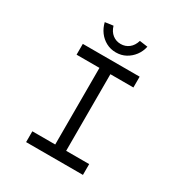

<svg xmlns="http://www.w3.org/2000/svg" viewBox="-202 -1038 1120 1185"><g transform="rotate(30 357.5 -446.0)"><path d="M155 0V-77H318V-623H155V-700H560V-623H396V-77H560V0ZM357 -756Q319 -756 287.5 -773Q256 -790 235 -818.5Q214 -847 205 -884L263 -892Q274 -855 299 -835.5Q324 -816 357 -816Q390 -816 415 -835.5Q440 -855 451 -892L509 -884Q501 -847 479.5 -818.5Q458 -790 427 -773Q396 -756 357 -756Z"/></g></svg>

Font: Lexend Peta Light
Style: Regular
Weight: 300
Version: Version 1.007